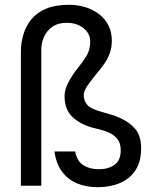

<svg xmlns="http://www.w3.org/2000/svg" viewBox="-20 -774 647 800"><path d="M386 6Q340 6 302 -9.5Q264 -25 239 -58Q214 -91 207 -143H293Q301 -102 327.5 -85.5Q354 -69 390 -69Q429 -68 456 -86.5Q483 -105 483 -147Q483 -177 470 -193.5Q457 -210 437 -220Q421 -228 401.5 -233Q382 -238 362 -243Q311 -258 280 -288.5Q249 -319 249 -374Q249 -402 266 -433Q283 -464 303 -489Q323 -513 339.5 -539.5Q356 -566 356 -601Q356 -623 343.5 -640.5Q331 -658 309 -668.5Q287 -679 259 -679Q221 -679 197.5 -662Q174 -645 163 -619.5Q152 -594 152 -567V0H67V-556Q67 -595 77.5 -630.5Q88 -666 111 -694Q134 -722 172.5 -738Q211 -754 268 -754Q303 -754 334.5 -744.5Q366 -735 391.5 -716Q417 -697 431.5 -669Q446 -641 446 -604Q446 -577 438 -554Q430 -531 417 -512Q404 -493 389 -475Q367 -449 348 -422.5Q329 -396 329 -379Q329 -353 344 -336.5Q359 -320 400 -309Q421 -303 441 -297Q461 -291 479 -283Q518 -266 543 -237.5Q568 -209 568 -156Q568 -100 544 -64Q520 -28 479 -11Q438 6 386 6Z"/></svg>

Font: Onest
Style: Regular
Weight: 400
Designer: Dmitri Voloshin, Andrey Kudryavtsev
Foundry: Dmitri Voloshin, Andrey Kudryavtsev
Version: Version 1.000;gftools[0.9.33]